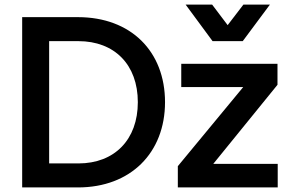

<svg xmlns="http://www.w3.org/2000/svg" viewBox="-20 -820 1251 840"><path d="M77 0H321C552 0 702 -152 702 -373C702 -595 553 -745 321 -745H77ZM195 -105V-640H323C481 -640 583 -537 583 -373C583 -209 481 -105 323 -105ZM758 0H1195V-103H913L1194 -449V-541H773V-439H1044L758 -93ZM792 -800 910 -640H1042L1161 -800H1045L976 -710L908 -800Z"/></svg>

Font: Mluvka SemiBold
Style: Regular
Weight: 600
Designer: Modified by Jiří Krblich, Original typeface by Gumpita Rahayu
Foundry: Gumpita Rahayu & Jiří Krblich
Version: Version 2.000;Glyphs 3.1.1 (3134)